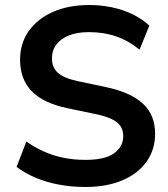

<svg xmlns="http://www.w3.org/2000/svg" viewBox="-20 -735 671 765"><path d="M320 10Q265 10 214.5 0.5Q164 -9 121.5 -27Q79 -45 46 -70L85 -171Q118 -148 154.5 -131.5Q191 -115 232.5 -106.5Q274 -98 320 -98Q399 -98 435 -124.5Q471 -151 471 -193Q471 -216 460 -232.5Q449 -249 424 -261Q399 -273 358 -281L248 -304Q153 -324 106.5 -371.5Q60 -419 60 -497Q60 -563 95 -612Q130 -661 192 -688Q254 -715 335 -715Q383 -715 427.5 -705.5Q472 -696 509.5 -677.5Q547 -659 575 -633L536 -537Q494 -572 444 -589.5Q394 -607 334 -607Q288 -607 255 -594Q222 -581 204.5 -557.5Q187 -534 187 -502Q187 -466 211 -444.5Q235 -423 293 -411L402 -388Q501 -367 549.5 -322Q598 -277 598 -202Q598 -139 564 -91Q530 -43 467.5 -16.5Q405 10 320 10Z"/></svg>

Font: NunitoSans3
Style: Bold
Weight: 700
Designer: Vernon Adams
Foundry: Vernon Adams
Version: Version 3.101;gftools[0.9.27]